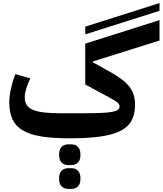

<svg xmlns="http://www.w3.org/2000/svg" viewBox="-20 -882 1051 1241"><path d="M431 12Q322 12 247.5 0Q173 -12 127 -39.5Q81 -67 60.5 -111Q40 -155 40 -220Q40 -260 50.5 -308Q61 -356 80 -403L176 -375Q159 -341 149.5 -309.5Q140 -278 140 -253Q140 -224 152 -204.5Q164 -185 191 -173Q218 -161 262 -155.5Q306 -150 371 -150H511Q584 -150 631 -152Q678 -154 705 -159Q732 -164 742.5 -172.5Q753 -181 753 -195Q753 -206 741 -217.5Q729 -229 692 -249L531 -336V-600L1011 -752V-620L581 -485V-479L692 -417Q737 -392 768 -368.5Q799 -345 817.5 -320Q836 -295 844.5 -267.5Q853 -240 853 -206Q853 -145 831 -103.5Q809 -62 759.5 -36.5Q710 -11 629 0.5Q548 12 431 12ZM531 -710 1011 -862V-812L531 -660ZM421 339Q395 339 378.5 323Q362 307 362 272Q362 237 378.5 221Q395 205 421 205H441Q467 205 483.5 221Q500 237 500 272Q500 307 483.5 323Q467 339 441 339ZM421 185Q395 185 378.5 169Q362 153 362 118Q362 83 378.5 67Q395 51 421 51H441Q467 51 483.5 67Q500 83 500 118Q500 153 483.5 169Q467 185 441 185Z"/></svg>

Font: IBM Plex Arabic
Style: Bold
Weight: 700
Designer: Mike Abbink, Paul van der Laan, Pieter van Rosmalen, Wael Morcos, Khajak Apelian
Foundry: Bold Monday
Version: Version 1.0